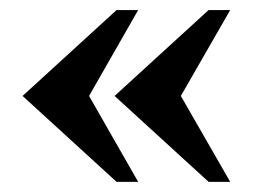

<svg xmlns="http://www.w3.org/2000/svg" viewBox="-20 -397 528 382"><path d="M208 -206.1 395 -377H438L339.8 -206.1L438 -35.2H395ZM24.9 -206.1 211.9 -377H254.9L157.2 -206.1L254.9 -35.2H211.9Z"/></svg>

Font: Unna-Bold
Style: Bold
Weight: 700
Designer: Jorge de Buen U.
Foundry: Omnibus-Type
Version: Version 2.006;PS 002.006;hotconv 1.0.70;makeotf.lib2.5.58329